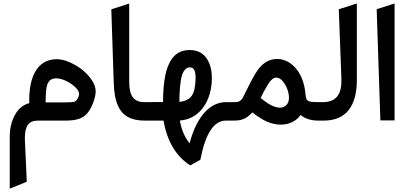

<svg xmlns="http://www.w3.org/2000/svg" viewBox="-20 -701 2371 1116"><path d="M244.6 -106C244.6 -106.4 244.6 -107.4 245.1 -108.4C245.6 -157.7 248.5 -190.4 253.9 -206.5C262.2 -232.4 279.3 -245.6 305.7 -245.6C324.2 -245.6 344.2 -240.2 365.7 -230C386.7 -219.2 404.8 -207 418.9 -192.9C433.1 -178.7 439.9 -166 439.9 -155.3C439.9 -147.9 437.5 -140.1 433.1 -131.3C428.2 -122.1 423.8 -116.2 419.9 -113.8L419.4 -113.3C412.1 -107.9 400.4 -106 358.9 -106H319.3H249ZM359.4 0C425.3 0 459.5 -12.2 486.3 -41.5C499 -55.7 510.7 -75.7 521 -102.5C531.2 -128.9 536.1 -151.9 536.1 -170.9C536.1 -190.9 528.8 -212.4 513.7 -235.4C498.5 -257.8 480 -277.8 458 -295.4C435.5 -313 411.1 -327.6 384.3 -339.4C357.4 -351.1 332.5 -356.9 310.5 -356.9C194.8 -356.9 149.9 -251.5 149.9 -119.6C149.9 -114.7 149.9 -108.9 150.4 -101.6C114.7 -92.3 86.9 -69.3 66.9 -33.2C46.9 2.9 36.6 45.9 36.6 95.7V380.9V395.5L50.3 390.1L129.4 357.9L135.7 355L135.3 348.1L125 119.1C124.5 115.2 124.5 109.4 124.5 102.1C124.5 27.8 148.4 0 201.7 0Z M830.1 0C832.5 0 834.5 -4.9 836.4 -15.1C837.9 -25.4 838.9 -35.6 838.9 -45.9V-62.5C838.9 -72.8 837.9 -82.5 836.4 -92.8C834.5 -102.5 832.5 -107.4 830.1 -107.4H819.8C757.3 -107.4 731 -143.1 731 -227.1V-667V-680.2L718.3 -676.3L633.8 -648.9L627 -646.5L641.1 -219.7C643.1 -162.6 649.9 -120.6 667 -83.5C691.4 -29.8 739.3 0 820.3 0Z M1315.4 0C1317.9 0 1319.8 -4.9 1321.8 -15.1C1323.2 -25.4 1324.2 -35.6 1324.2 -45.9V-62.5C1324.2 -72.8 1323.2 -82.5 1321.8 -92.8C1319.8 -102.5 1317.9 -107.4 1315.4 -107.4H1293.5C1199.7 -107.4 1122.6 -22.9 1082 131.8C1053.7 97.2 1034.7 53.2 1025.4 -0.5C1145 -8.8 1211.4 -120.6 1211.4 -246.1C1211.4 -296.4 1200.2 -335.9 1178.2 -365.7C1156.2 -395.5 1124 -410.2 1081.5 -410.2C1024.4 -410.2 988.3 -381.8 965.8 -336.9C949.7 -305.7 941.4 -273.9 935.5 -231.4C929.7 -188.5 927.7 -153.3 927.7 -107.9L824.7 -107.4C812.5 -107.4 806.2 -92.3 806.2 -62.5V-45.9C806.2 -15.1 812.5 0 824.7 0H930.2C951.2 118.7 1001.5 204.6 1081.1 257.3L1085.9 260.3L1091.3 257.3L1140.6 230L1144.5 228L1145.5 223.6C1174.3 74.7 1223.6 0 1292.5 0ZM1116.7 -250C1116.7 -202.6 1109.9 -168.5 1096.2 -147C1082 -125 1057.6 -112.3 1022.9 -108.9C1022.9 -130.4 1022.9 -145.5 1024.4 -168.5C1025.9 -191.4 1027.3 -207.5 1030.3 -227.5C1036.6 -274.4 1053.2 -309.6 1083 -309.6C1106.9 -309.6 1116.7 -290.5 1116.7 -250Z M1841.3 0C1843.8 0 1845.7 -4.9 1847.7 -15.1C1849.1 -25.4 1850.1 -35.6 1850.1 -45.9V-62.5C1850.1 -72.8 1849.1 -82.5 1847.7 -92.8C1845.7 -102.5 1843.8 -107.4 1841.3 -107.4H1833C1796.4 -107.4 1776.9 -108.9 1768.6 -116.7C1762.7 -121.6 1761.2 -123.5 1759.3 -132.3C1757.8 -136.7 1757.3 -140.1 1756.8 -143.6C1756.3 -149.9 1754.4 -167 1752.9 -177.2C1748 -210 1738.8 -239.7 1724.6 -266.6C1696.3 -320.8 1647 -358.4 1590.8 -358.4C1540.5 -358.4 1499 -330.6 1465.8 -275.4C1448.7 -247.6 1424.8 -201.2 1393.1 -136.7C1383.8 -117.2 1369.1 -107.4 1349.6 -107.4H1310.1C1297.9 -107.4 1291.5 -92.3 1291.5 -62.5V-45.9C1291.5 -15.1 1297.9 0 1310.1 0H1341.8C1358.9 0 1374 -2 1387.2 -6.3C1399.9 -10.7 1410.2 -15.6 1418.5 -22C1426.3 -27.8 1436 -36.6 1447.3 -47.9C1462.4 -34.7 1478 -23.4 1507.8 -5.9C1537.6 11.7 1576.7 23.4 1611.8 23.4C1662.1 23.4 1702.1 2.4 1727.5 -32.7C1753.4 -10.7 1788.1 0 1831.5 0ZM1607.4 -75.2C1576.7 -75.2 1539.1 -94.2 1495.1 -131.8C1507.8 -159.2 1522.5 -186.5 1539.6 -213.4C1554.7 -237.8 1570.3 -250 1585.9 -250C1598.1 -250 1610.4 -243.7 1622.1 -230.5C1645.5 -204.1 1659.7 -164.1 1659.7 -132.8C1659.7 -97.7 1638.7 -75.2 1607.4 -75.2Z M1835.9 -107.4C1823.7 -107.4 1817.4 -92.3 1817.4 -62.5V-45.9C1817.4 -15.1 1823.7 0 1835.9 0H1860.8C1993.7 0 2054.2 -86.4 2054.2 -237.3V-667.5V-680.7L2041.5 -676.8L1956.5 -649.4L1949.2 -647L1964.4 -243.7C1967.8 -153.8 1934.6 -109.9 1862.3 -107.4H1856.4Z M2190.9 -1H2273.4V-680.7L2169.4 -647.5Z"/></svg>

Font: Samim Medium
Style: Regular
Weight: 500
Foundry: DejaVu fonts team - Redesigned by Saber Rastikerdar
Version: Version 4.0.5